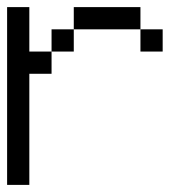

<svg xmlns="http://www.w3.org/2000/svg" viewBox="-20 -520 540 540"><path d="M0 -500H62.5V-375H125V-312.5H62.5V0H0ZM125 -437.5H187.5V-375H125ZM375 -437.5H437.5V-375H375V-437.5H187.5V-500H375Z"/></svg>

Font: HE실루아
Style: regular
Weight: 500
Monospace: yes
Designer: Taeyun An (WindowsTiger)
Version: v1